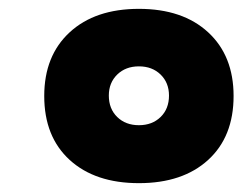

<svg xmlns="http://www.w3.org/2000/svg" viewBox="-20 -734 548 434"><path d="M294 -320Q195 -320 137.5 -372.5Q80 -425 80 -517Q80 -608 137.5 -661Q195 -714 294 -714Q393 -714 450.5 -661Q508 -608 508 -517Q508 -425 450.5 -372.5Q393 -320 294 -320ZM294 -451Q324 -451 343 -469.5Q362 -488 362 -518Q362 -547 343 -565.5Q324 -584 294 -584Q264 -584 245 -565.5Q226 -547 226 -518Q226 -488 245 -469.5Q264 -451 294 -451Z"/></svg>

Font: Prodigy Sans ExtraBold
Style: Italic
Weight: 800
Italic angle: -13°
Designer: Wei Huang
Foundry: Wei Huang
Version: Version 1.003; ttfautohint (v1.8.3)